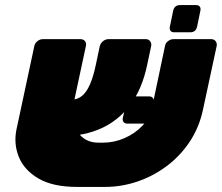

<svg xmlns="http://www.w3.org/2000/svg" viewBox="-20 -725 872 755"><path d="M385 -164Q429 -164 470 -182Q511 -200 540 -230.5Q569 -261 577 -298L629 -545Q631 -556 641 -563.5Q651 -571 662 -571H811Q822 -571 828 -563Q834 -555 832 -544L778 -293Q763 -223 725.5 -167Q688 -111 635 -71.5Q582 -32 520 -11Q458 10 393 10H283Q188 10 131.5 -23Q75 -56 54 -108Q33 -160 45 -217L115 -544Q117 -555 127 -563Q137 -571 148 -571H297Q308 -571 314 -563.5Q320 -556 318 -545L273 -335Q256 -253 284 -208.5Q312 -164 367 -164ZM229 -190 260 -333Q284 -333 302 -347.5Q320 -362 333.5 -392.5Q347 -423 357 -471L372 -542Q375 -555 385 -563Q395 -571 406 -571H554Q565 -571 571 -562Q577 -553 574 -542L559 -471Q539 -375 492.5 -313Q446 -251 378.5 -220.5Q311 -190 229 -190ZM481 -239Q471 -239 466 -245Q461 -251 463 -261L477 -324Q480 -346 503 -346H566Q576 -346 581 -340Q586 -334 584 -324L570 -261Q565 -239 544 -239ZM665 -598Q655 -598 650.5 -604Q646 -610 648 -620L661 -683Q666 -705 688 -705H751Q761 -705 765.5 -699Q770 -693 768 -683L755 -620Q750 -598 728 -598Z"/></svg>

Font: Rubik Black
Style: Italic
Weight: 900
Italic angle: -12°
Designer: Hubert and Fischer
Foundry: Hubert and Fischer
Version: Version 2.300;gftools[0.9.30]